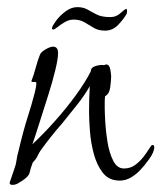

<svg xmlns="http://www.w3.org/2000/svg" viewBox="-20 -501 453 539"><path d="M15 18Q7 18 7 12L20 -26Q25 -39 26.5 -51.5Q28 -64 32 -77Q38 -103 45 -129Q52 -155 60 -180Q63 -189 68 -206Q73 -223 77.5 -240.5Q82 -258 82 -267Q82 -272 75.5 -271Q69 -270 68 -273Q75 -291 80 -310Q85 -329 92 -347Q95 -355 108 -362.5Q121 -370 129 -370Q143 -370 143 -352Q143 -336 135 -303Q127 -270 114.5 -231Q102 -192 90.5 -155.5Q79 -119 71 -96Q103 -126 135 -162Q167 -198 193.5 -234.5Q220 -271 235 -301Q235 -312 249.5 -316Q264 -320 272 -318Q276 -320 278 -320Q287 -320 289.5 -306.5Q292 -293 292 -287Q292 -276 289.5 -256.5Q287 -237 275 -231Q274 -223 274 -214.5Q274 -206 274 -198Q274 -186 275.5 -158.5Q277 -131 282 -101Q287 -71 298 -49.5Q309 -28 328 -28Q346 -28 359.5 -38Q373 -48 383 -61Q393 -74 399 -84Q405 -94 408 -94Q413 -94 413 -88Q413 -74 398.5 -54Q384 -34 374 -24Q363 -12 348 -3Q333 6 316 6Q286 6 269 -15.5Q252 -37 243.5 -68.5Q235 -100 232.5 -132.5Q230 -165 230 -186Q230 -205 230.5 -223Q231 -241 232 -259Q216 -231 195 -205Q174 -179 154 -154Q124 -120 95 -80Q90 -73 85.5 -63.5Q81 -54 74 -47L72 -45Q65 -26 63 -16Q61 -6 43 6Q37 10 30 14Q23 18 15 18ZM275 -415Q256 -415 243 -423Q230 -431 217 -438.5Q204 -446 187 -446Q174 -446 162 -439Q150 -432 141.5 -425Q133 -418 129 -418Q126 -418 126 -423Q128 -430 138 -443.5Q148 -457 164 -469Q180 -481 197 -481Q214 -481 226 -474Q238 -467 252 -460Q266 -453 290 -453Q306 -453 318 -464Q330 -475 334 -476Q338 -476 336 -463Q327 -447 311.5 -431Q296 -415 275 -415Z"/></svg>

Font: Moon Dance
Style: Regular
Weight: 400
Designer: Robert E. Leuschke
Foundry: Robert E. Leuschke
Version: Version 1.010; ttfautohint (v1.8.3)